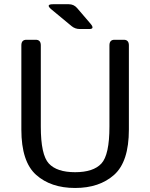

<svg xmlns="http://www.w3.org/2000/svg" viewBox="-20 -892 725 926"><path d="M228.5 -846.2Q197.8 -871.6 235.4 -871.6H312Q335.9 -871.6 351.6 -853.5L416.5 -777.8Q438.5 -752 410.6 -752H364.7Q342.3 -752 325.2 -766.1ZM83 -267.1V-673.3Q83 -700.2 107.4 -700.2H152.3Q176.8 -700.2 176.8 -673.3V-281.7Q176.8 -145 215.6 -103.3Q254.4 -61.5 342.3 -61.5Q430.2 -61.5 469 -103.3Q507.8 -145 507.8 -281.7V-673.3Q507.8 -700.2 532.2 -700.2H577.1Q601.6 -700.2 601.6 -673.3V-267.1Q601.6 -112.3 530.5 -48.8Q459.5 14.6 342.3 14.6Q225.1 14.6 154.1 -48.8Q83 -112.3 83 -267.1Z"/></svg>

Font: Istok
Style: Regular
Weight: 500
Designer: Andrey V. Panov
Foundry: Andrey V. Panov
Version: Version 1.0.3